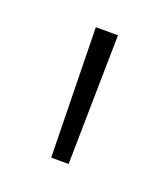

<svg xmlns="http://www.w3.org/2000/svg" viewBox="-61 -710 283 326"><g transform="rotate(20 80.5 -547.0)"><path d="M96.5 -430H65L60.5 -664H100.5Z"/></g></svg>

Font: Anek Latin Medium ExtraLight
Style: Regular
Weight: 250
Version: Version 1.003